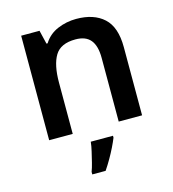

<svg xmlns="http://www.w3.org/2000/svg" viewBox="-114 -645 866 960"><g transform="rotate(-15 319.5 -165.0)"><path d="M368 -551Q459 -551 510.5 -504Q562 -457 562 -353V0H441V-330Q441 -392 416 -422.5Q391 -453 338 -453Q261 -453 232 -405Q203 -357 203 -266V0H81V-541H176L193 -470H199Q225 -512 271 -531.5Q317 -551 368 -551ZM395 71Q387 91 374.5 116.5Q362 142 346.5 169Q331 196 314 221H245V208Q252 190 258.5 163.5Q265 137 271.5 109.5Q278 82 280 61H395Z"/></g></svg>

Font: Noto Sans Sundanese SemiBold
Style: Regular
Weight: 600
Version: Version 2.003